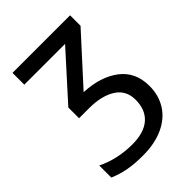

<svg xmlns="http://www.w3.org/2000/svg" viewBox="-211 -813 922 922"><g transform="rotate(-45 250.0 -352.0)"><path d="M25 -23V-105Q109 -64 209 -64Q289 -64 330.5 -100.5Q372 -137 372 -205Q372 -269 321 -301.5Q270 -334 184 -334H117V-407L322 -634H45V-714H436V-643L221 -407Q331 -402 398.5 -350.5Q466 -299 466 -204Q466 -141 435.5 -92.5Q405 -44 346.5 -17Q288 10 207 10Q147 10 104.5 1.5Q62 -7 25 -23Z"/></g></svg>

Font: Noto Sans Mono UI Cond
Style: Regular
Weight: 400
Width: 3
Monospace: yes
Designer: Monotype Design team
Foundry: Monotype Imaging Inc.
Version: Version 1.000